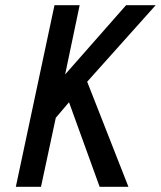

<svg xmlns="http://www.w3.org/2000/svg" viewBox="-20 -720 620 740"><path d="M231 -433 287 -700H190L41 0H138L195 -266L246 -326L364 0H475L316 -405L580 -700H466Z"/></svg>

Font: Advent Pro SemiBold
Style: Italic
Weight: 600
Italic angle: -12°
Version: Version 3.000